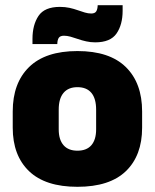

<svg xmlns="http://www.w3.org/2000/svg" viewBox="-20 -704 596 739"><path d="M278 15Q154.5 15 91.8 -45.2Q29 -105.5 29 -212.5V-275Q29 -384.5 92 -446Q155 -507.5 278 -507.5Q401.5 -507.5 464.2 -446Q527 -384.5 527 -275V-212.5Q527 -105.5 464.5 -45.2Q402 15 278 15ZM278 -124Q313.5 -124 331.8 -145.2Q350 -166.5 350 -206V-282Q350 -324.5 331.8 -346.5Q313.5 -368.5 278 -368.5Q243 -368.5 224.5 -346.5Q206 -324.5 206 -282V-206Q206 -166.5 224.5 -145.2Q243 -124 278 -124ZM346.5 -541Q328.5 -541 311.8 -544.8Q295 -548.5 280 -553.8Q265 -559 251.5 -562.8Q238 -566.5 226.5 -566.5Q212 -566.5 206.5 -558.8Q201 -551 200.5 -535V-534.5H105V-554.5Q105 -608 128.2 -642.8Q151.5 -677.5 210.5 -677.5Q230.5 -677.5 247.5 -673.8Q264.5 -670 279 -664.8Q293.5 -659.5 306.5 -655.8Q319.5 -652 331 -652Q345 -652 350.2 -660Q355.5 -668 356 -683.5V-684H452V-662.5Q452 -609 428.5 -575Q405 -541 346.5 -541Z"/></svg>

Font: Anek Tamil Medium ExtraBold
Style: Regular
Weight: 800
Version: Version 1.003